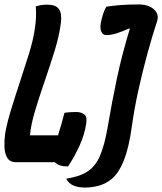

<svg xmlns="http://www.w3.org/2000/svg" viewBox="-35 -730 730 864"><path d="M263 74Q323 65 358.5 42Q394 19 414.5 -28Q435 -75 449 -155Q469 -273 491.5 -379Q514 -485 549 -600L546 -602Q518 -589 491.5 -580.5Q465 -572 444 -572Q426 -572 419.5 -591Q413 -610 423 -646Q432 -682 444 -700Q471 -704 505 -707Q539 -710 589 -710Q633 -710 657.5 -688Q682 -666 672 -635Q650 -568 628 -487.5Q606 -407 587.5 -323Q569 -239 558 -159Q545 -65 522.5 -8.5Q500 48 468 75Q441 97 410 105.5Q379 114 348 114Q318 114 296 105Q274 96 263 74ZM37 0Q10 0 -2 -19.5Q-14 -39 -15 -69Q-16 -99 -12 -128Q-4 -175 14.5 -235.5Q33 -296 54.5 -361Q76 -426 95 -487Q114 -548 121 -596Q126 -628 127 -651Q128 -674 126 -701Q138 -705 149.5 -707Q161 -709 178 -709Q216 -709 230 -689.5Q244 -670 239 -628Q232 -570 211 -502Q190 -434 166 -364.5Q142 -295 123 -232Q104 -169 100 -121H226Q233 -144 240.5 -169Q248 -194 255 -222Q264 -224 278.5 -225Q293 -226 308 -226Q331 -226 344.5 -215Q358 -204 353 -175Q346 -125 323 -74.5Q300 -24 271 19Q229 19 212 0Z"/></svg>

Font: Recursive Mn Csl St SmB
Style: Italic
Weight: 600
Italic angle: -15°
Monospace: yes
Version: Version 1.079;hotconv 1.0.112;makeotfexe 2.5.65598; ttfautoh